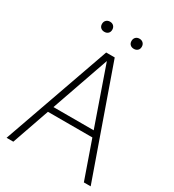

<svg xmlns="http://www.w3.org/2000/svg" viewBox="-214 -1031 1039 1149"><g transform="rotate(30 305.0 -456.0)"><path d="M14.5 0 275.5 -740H334.5L595.5 0H548.5L458 -258.5H151L61 0ZM165.5 -299.5H443.5L304.5 -698ZM407.5 -841.5Q391.5 -841.5 381.8 -850.8Q372 -860 372 -876Q372 -892 381.8 -901.8Q391.5 -911.5 407.5 -911.5Q423 -911.5 433 -901.8Q443 -892 443 -876Q443 -860 433 -850.8Q423 -841.5 407.5 -841.5ZM203.5 -841.5Q188 -841.5 178 -850.8Q168 -860 168 -876Q168 -892 178 -901.8Q188 -911.5 203.5 -911.5Q219.5 -911.5 229.2 -901.8Q239 -892 239 -876Q239 -860 229.2 -850.8Q219.5 -841.5 203.5 -841.5Z"/></g></svg>

Font: Encode Sans SmCnd XLt
Style: Regular
Weight: 200
Width: 4
Designer: Multiple Designers
Foundry: Impallari Type
Version: Version 3.002; ttfautohint (v1.8.3) -l 8 -r 50 -G 200 -x 14 